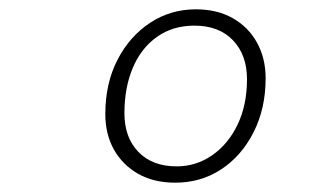

<svg xmlns="http://www.w3.org/2000/svg" viewBox="-20 -728 690 412"><path d="M356 -336Q310 -336 276.5 -355Q243 -374 224.5 -407Q206 -440 206 -483Q206 -549 232 -599.5Q258 -650 302 -679Q346 -708 400 -708Q446 -708 479.5 -689Q513 -670 531.5 -636.5Q550 -603 550 -560Q550 -495 524 -444Q498 -393 454.5 -364.5Q411 -336 356 -336ZM359 -371Q401 -371 435.5 -395Q470 -419 490 -461Q510 -503 510 -558Q510 -610 480 -641.5Q450 -673 397 -673Q351 -673 317 -649Q283 -625 265 -582.5Q247 -540 247 -485Q247 -433 277 -402Q307 -371 359 -371Z"/></svg>

Font: Azeret Mono Thin Thin
Style: Italic
Weight: 250
Italic angle: -12°
Version: Version 1.002